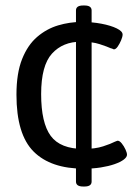

<svg xmlns="http://www.w3.org/2000/svg" viewBox="-20 -609 510 700"><path d="M283 71Q257 71 257 53V-571Q257 -589 283 -589H288Q314 -589 314 -571V53Q314 71 288 71ZM286 6Q165 6 102.5 -56.5Q40 -119 40 -264Q40 -342 60.5 -393.5Q81 -445 115.5 -474.5Q150 -504 192 -516.5Q234 -529 277 -529Q316 -529 350 -522.5Q384 -516 405.5 -505.5Q427 -495 427 -483Q427 -475 421.5 -462Q416 -449 409 -439Q402 -429 395 -429Q394 -429 391.5 -430.5Q389 -432 384 -433Q371 -439 343.5 -448Q316 -457 275 -457Q209 -457 169.5 -413.5Q130 -370 130 -266Q130 -161 165 -113.5Q200 -66 285 -66Q327 -66 356 -75.5Q385 -85 398 -92Q403 -94 405.5 -95Q408 -96 409 -96Q416 -96 424 -86Q432 -76 437.5 -64Q443 -52 443 -45Q443 -36 431 -27Q419 -18 397.5 -10.5Q376 -3 347.5 1.5Q319 6 286 6Z"/></svg>

Font: Asap
Style: Regular
Weight: 400
Designer: Pablo Cosgaya
Foundry: Omnibus-Type
Version: Version 3.001